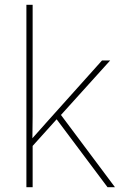

<svg xmlns="http://www.w3.org/2000/svg" viewBox="-20 -780 499 800"><path d="M116 -385Q116 -337 116 -294Q116 -251 115 -204Q132 -223 144 -236.5Q156 -250 172 -268L405 -528H439L234 -301L459 0H428L216 -283L116 -172V0H90V-760H116Z"/></svg>

Font: Noto Sans Oriya Thin
Style: Regular
Weight: 100
Designer: Amélie Bonet and Sol Matas
Foundry: Google LLC
Version: Version 2.006; ttfautohint (v1.8.4.7-5d5b)